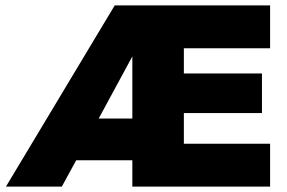

<svg xmlns="http://www.w3.org/2000/svg" viewBox="-20 -688 1058 708"><path d="M468 0V-97H261L208 0H2L403 -668H976V-510H658V-417H946V-271H658V-158H976V0ZM468 -480 344 -251H468Z"/></svg>

Font: Celebes Black
Style: Regular
Weight: 900
Designer: Anugrah Pasau
Foundry: Lafontype
Version: Version 1.000; ttfautohint (v1.8.4)